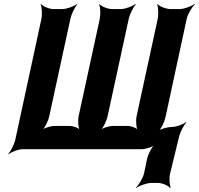

<svg xmlns="http://www.w3.org/2000/svg" viewBox="-20 -757 1009 974"><path d="M296 -711H252C229 -711 197 -725 188 -737L186 -735C192 -722 195 -685 190 -661L58 -50C53 -26 34 11 22 24L23 26C37 14 73 0 94 0H697C718 0 754 -11 768 -24L767 -26C751 -14 731 26 726 50L711 121C706 145 684 182 669 195L670 197C686 185 725 171 748 171H781C802 171 834 184 843 197L846 194C840 182 837 145 843 123L889 -66C895 -89 913 -123 925 -135L924 -138C910 -126 874 -113 852 -113C831 -113 793 -103 779 -91L781 -88C796 -100 814 -138 819 -160L927 -661C932 -685 954 -722 969 -735L967 -737C951 -725 914 -711 891 -711H845C822 -711 788 -725 778 -737L777 -735C783 -722 785 -685 780 -661L673 -168C668 -144 671 -104 681 -92L683 -94C676 -107 647 -118 628 -118H552C533 -118 497 -107 484 -94L486 -92C502 -104 521 -144 526 -168L633 -661C638 -685 657 -722 669 -735L667 -737C652 -725 616 -711 593 -711H549C526 -711 493 -725 484 -737L483 -735C489 -722 491 -685 486 -661L379 -168C374 -144 377 -104 387 -92L389 -94C382 -107 353 -118 334 -118H255C236 -118 201 -107 188 -94L190 -92C206 -104 225 -144 230 -168L337 -661C342 -685 360 -722 372 -735L371 -737C356 -725 319 -711 296 -711Z"/></svg>

Font: Asimov
Style: EdgeExtremeIt
Weight: 500
Designer: Google
Version: Version 2.000980: 2014